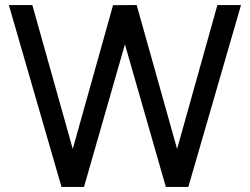

<svg xmlns="http://www.w3.org/2000/svg" viewBox="-20 -740 989 760"><path d="M312.5 0 474.5 -564.5 636.5 0H725.5L934 -720H840.5L681 -150.5L521 -720L427.5 -719.5L268 -150.5L108 -720H15L223.5 0Z"/></svg>

Font: Hauora Medium
Style: Regular
Weight: 500
Designer: Wayne Shih
Foundry: WCYS
Version: Version 1.001;hotconv 1.0.109;makeotfexe 2.5.65596